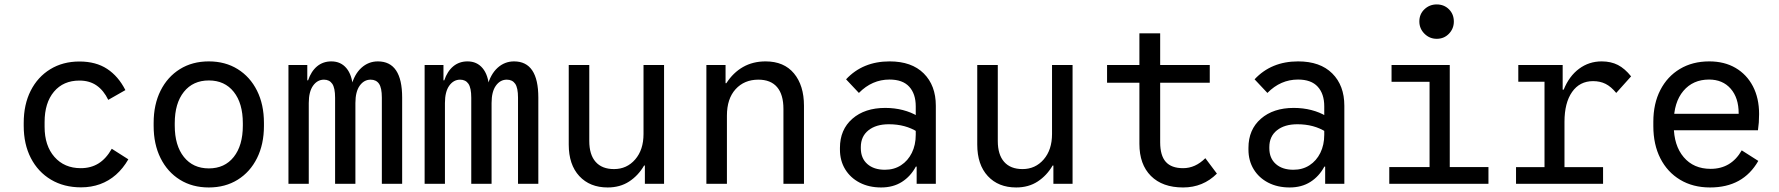

<svg xmlns="http://www.w3.org/2000/svg" viewBox="-20 -810 7840 846"><path d="M337 15.5Q261.5 15.5 204.5 -18.5Q147.5 -52.5 116 -113.5Q84.5 -174.5 84.5 -255.5V-268.5Q84.5 -349.5 115.2 -410.2Q146 -471 201.5 -505Q257 -539 330 -539Q402.5 -539 452 -506.5Q501.5 -474 532.5 -413L457 -370Q437 -411.5 405.8 -433.2Q374.5 -455 330 -455Q259 -455 217.8 -406Q176.5 -357 176.5 -272V-251Q176.5 -168 220 -118.5Q263.5 -69 336 -69Q380.5 -69 414 -89.8Q447.5 -110.5 472.5 -154.5L545.5 -108Q522.5 -68 491 -40.2Q459.5 -12.5 420.8 1.5Q382 15.5 337 15.5Z M657 -255V-268.5Q657 -349.5 687.5 -410.5Q718 -471.5 772.8 -505.5Q827.5 -539.5 900 -539.5Q972.5 -539.5 1027.2 -505.5Q1082 -471.5 1112.5 -410.5Q1143 -349.5 1143 -268.5V-255Q1143 -174.5 1112.5 -113.2Q1082 -52 1027.2 -18Q972.5 16 900 16Q827.5 16 772.8 -18Q718 -52 687.5 -113.2Q657 -174.5 657 -255ZM1050 -256.5V-267Q1050 -355 1010 -405.2Q970 -455.5 900.2 -455.5Q830.5 -455.5 790.2 -405.2Q750 -355 750 -267V-256.5Q750 -169 790.2 -118.5Q830.5 -68 900.2 -68Q970 -68 1010 -118.5Q1050 -169 1050 -256.5Z M1251 0V-523.5H1334V-456H1337.5Q1351 -496 1377.2 -517.8Q1403.5 -539.5 1440 -539.5Q1481.5 -539.5 1506.5 -509.5Q1531.5 -479.5 1535 -425L1527.5 -430Q1541 -482.5 1572.2 -511Q1603.5 -539.5 1645 -539.5Q1752 -539.5 1752 -380V0H1662.5V-380Q1662.5 -423 1650 -441Q1637.5 -459 1613 -459Q1584 -459 1565 -432.5Q1546 -406 1546 -356V0H1456.5V-379.5Q1456.5 -422.5 1444 -440.8Q1431.5 -459 1407.5 -459Q1378.5 -459 1359.5 -432.5Q1340.5 -406 1340.5 -356V0Z M1851 0V-523.5H1934V-456H1937.5Q1951 -496 1977.2 -517.8Q2003.5 -539.5 2040 -539.5Q2081.5 -539.5 2106.5 -509.5Q2131.5 -479.5 2135 -425L2127.5 -430Q2141 -482.5 2172.2 -511Q2203.5 -539.5 2245 -539.5Q2352 -539.5 2352 -380V0H2262.5V-380Q2262.5 -423 2250 -441Q2237.5 -459 2213 -459Q2184 -459 2165 -432.5Q2146 -406 2146 -356V0H2056.5V-379.5Q2056.5 -422.5 2044 -440.8Q2031.5 -459 2007.5 -459Q1978.5 -459 1959.5 -432.5Q1940.5 -406 1940.5 -356V0Z M2657.5 16Q2579 16 2532.5 -34.2Q2486 -84.5 2486 -173V-523.5H2576.5V-189Q2576.5 -128.5 2604.5 -96.8Q2632.5 -65 2685.5 -65Q2742 -65 2778.8 -107.5Q2815.5 -150 2815.5 -219.5V-523.5H2906V0H2821.5V-80.5H2818Q2792.5 -36.5 2752.2 -10.2Q2712 16 2657.5 16Z M3092.5 0V-523.5H3177V-443.5H3180.5Q3210.5 -490 3254 -514.8Q3297.5 -539.5 3353.5 -539.5Q3434.5 -539.5 3478.5 -486.5Q3522.5 -433.5 3522.5 -344V0H3432V-330Q3432 -393.5 3404 -426.2Q3376 -459 3321.5 -459Q3259.5 -459 3221.2 -417Q3183 -375 3183 -300.5V0Z M3862.5 16Q3809 16 3768 -5.2Q3727 -26.5 3704 -64.2Q3681 -102 3681 -151V-158.5Q3681 -239 3735.8 -286.8Q3790.5 -334.5 3880.5 -334.5Q3922 -334.5 3958.5 -325Q3995 -315.5 4023 -298.5V-228.5Q3970 -262.5 3896.5 -262.5Q3840 -262.5 3806.5 -235.8Q3773 -209 3773 -162V-157Q3773 -112.5 3801.8 -87.2Q3830.5 -62 3879 -62Q3919.5 -62 3950 -81.8Q3980.5 -101.5 3997.8 -136.5Q4015 -171.5 4015 -216V-341.5Q4015 -396.5 3986.2 -428Q3957.5 -459.5 3899.5 -459.5Q3822.5 -459.5 3764.5 -400.5L3708 -460.5Q3781.5 -539.5 3900 -539.5Q3997 -539.5 4050.2 -486.5Q4103.5 -433.5 4103.5 -344V0H4019V-76H4015.5Q3992.5 -33 3954 -8.5Q3915.5 16 3862.5 16Z M4457.5 16Q4379 16 4332.5 -34.2Q4286 -84.5 4286 -173V-523.5H4376.5V-189Q4376.5 -128.5 4404.5 -96.8Q4432.5 -65 4485.5 -65Q4542 -65 4578.8 -107.5Q4615.5 -150 4615.5 -219.5V-523.5H4706V0H4621.5V-80.5H4618Q4592.5 -36.5 4552.2 -10.2Q4512 16 4457.5 16Z M5193 16Q5102 16 5051.2 -34.8Q5000.5 -85.5 5000.5 -176V-663H5092V-183Q5092 -124.5 5116.8 -96.8Q5141.5 -69 5193 -69Q5247 -69 5291 -113L5342 -45Q5281 16 5193 16ZM4858 -445.5V-523.5H5310.5V-445.5Z M5662.5 16Q5609 16 5568 -5.2Q5527 -26.5 5504 -64.2Q5481 -102 5481 -151V-158.5Q5481 -239 5535.8 -286.8Q5590.5 -334.5 5680.5 -334.5Q5722 -334.5 5758.5 -325Q5795 -315.5 5823 -298.5V-228.5Q5770 -262.5 5696.5 -262.5Q5640 -262.5 5606.5 -235.8Q5573 -209 5573 -162V-157Q5573 -112.5 5601.8 -87.2Q5630.5 -62 5679 -62Q5719.5 -62 5750 -81.8Q5780.5 -101.5 5797.8 -136.5Q5815 -171.5 5815 -216V-341.5Q5815 -396.5 5786.2 -428Q5757.5 -459.5 5699.5 -459.5Q5622.5 -459.5 5564.5 -400.5L5508 -460.5Q5581.5 -539.5 5700 -539.5Q5797 -539.5 5850.2 -486.5Q5903.5 -433.5 5903.5 -344V0H5819V-76H5815.5Q5792.5 -33 5754 -8.5Q5715.5 16 5662.5 16Z M6279 -30V-523.5H6368V-30ZM6101.5 0V-74H6538.5V0ZM6111.5 -449.5V-523.5H6341V-449.5ZM6310.5 -639Q6279 -639 6256.5 -661.5Q6234 -684 6234 -715.5Q6234 -748 6256.5 -769.2Q6279 -790.5 6310.5 -790.5Q6343 -790.5 6364.5 -769Q6386 -747.5 6386 -715Q6386 -684 6364.5 -661.5Q6343 -639 6310.5 -639Z M6785.5 -30V-523.5H6865.5V-415H6870Q6894 -474.5 6937.8 -507Q6981.5 -539.5 7037.5 -539.5Q7078 -539.5 7108.8 -523.8Q7139.5 -508 7167 -473.5L7101.5 -400.5Q7078.5 -428.5 7054.5 -440.5Q7030.5 -452.5 6999.5 -452.5Q6940.5 -452.5 6907 -404.8Q6873.5 -357 6873.5 -273V-30ZM6660 0V-73.5H7043.5V0ZM6670 -450V-523.5H6828V-450Z M7515 16Q7439.5 16 7383.2 -17.8Q7327 -51.5 7296 -112.2Q7265 -173 7265 -254.5V-273.5Q7265 -353.5 7295.8 -413.2Q7326.5 -473 7382 -506.2Q7437.5 -539.5 7511.5 -539.5Q7578 -539.5 7627.2 -510.8Q7676.5 -482 7703.8 -429.8Q7731 -377.5 7731 -307.5Q7731 -288.5 7729.8 -270.8Q7728.5 -253 7726 -236H7321.5V-308.5H7641V-310.5Q7641 -379 7605.8 -419.2Q7570.5 -459.5 7510.5 -459.5Q7439.5 -459.5 7397.2 -409.2Q7355 -359 7355 -271V-257Q7355 -169 7398.8 -117.5Q7442.5 -66 7517.5 -66Q7608 -66 7654.5 -147.5L7727.5 -101Q7694 -42.5 7641 -13.2Q7588 16 7515 16Z"/></svg>

Font: Google Sans Code
Style: Regular
Weight: 400
Monospace: yes
Designer: Google Sans Code Authors
Foundry: Google LLC
Version: Version 6.000